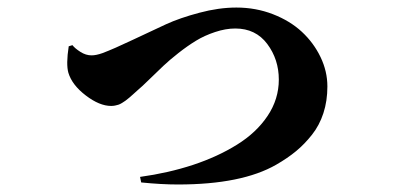

<svg xmlns="http://www.w3.org/2000/svg" viewBox="-20 -495 1040 506"><path d="M161.1 -373 170.9 -376Q177.2 -367.7 191.7 -358.4Q206.1 -349.1 221.2 -349.1Q233.4 -349.1 250 -355Q279.8 -366.2 330.1 -390.1Q380.4 -414.1 417.2 -430.9Q454.1 -447.8 505.4 -461.4Q556.6 -475.1 603 -475.1Q654.3 -475.1 699.5 -457.5Q744.6 -439.9 775.6 -411.1Q806.6 -382.3 824.7 -344.7Q842.8 -307.1 842.8 -267.1Q842.8 -229 832.3 -196.8Q821.8 -164.6 802.2 -139.9Q782.7 -115.2 760.3 -96.7Q737.8 -78.1 708 -61Q617.2 -8.8 449.2 -8.8Q404.8 -8.8 352.1 -14.2L349.1 -28.8Q423.8 -39.1 488.8 -60.5Q553.7 -82 604.7 -113.8Q655.8 -145.5 685.3 -189.7Q714.8 -233.9 714.8 -285.2Q714.8 -338.4 684.3 -379.2Q653.8 -419.9 600.1 -419.9Q574.7 -419.9 546.9 -410.6Q519 -401.4 496.6 -387.7Q474.1 -374 450.2 -355.2Q426.3 -336.4 410.6 -321.5Q395 -306.6 378.2 -290.3Q361.3 -273.9 356 -269Q351.6 -265.1 342.8 -257.3Q334 -249.5 330.6 -246.3Q327.1 -243.2 320.6 -237.5Q314 -231.9 310.5 -229.5Q307.1 -227.1 301.5 -223.6Q295.9 -220.2 292 -219Q288.1 -217.8 283.2 -216.8Q278.3 -215.8 272.9 -215.8Q242.2 -215.8 206.1 -243.4Q169.9 -271 160.2 -303.2Q153.8 -325.7 161.1 -373Z"/></svg>

Font: Noto Serif JP Black
Style: Regular
Weight: 900
Designer: Ryoko NISHIZUKA  (kana & ideographs); Frank Grießhammer (Latin, Greek & Cyrillic); Wenlong ZHANG  (bopomofo); Sandoll Co
Foundry: Adobe Systems Incorporated
Version: Version 1.001;PS 1.001;hotconv 16.6.54;makeotf.lib2.5.65590